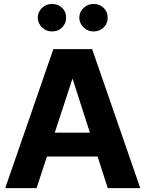

<svg xmlns="http://www.w3.org/2000/svg" viewBox="-20 -973 752 993"><path d="M7 0 255.9 -718.8H456.6L705.5 0H537.3L355.7 -564.6H354.3L169.1 0ZM163.3 -163.5V-286.7H548V-163.5ZM249.2 -810.4Q219 -810.1 197.4 -831.2Q175.8 -852.4 175 -881.6Q175.8 -911.4 197.4 -932.1Q219 -952.8 249.2 -952.5Q280.1 -952.8 301.4 -932.1Q322.7 -911.4 321.9 -881.6Q322.7 -852.4 301.4 -831.2Q280.1 -810.1 249.2 -810.4ZM464.3 -810.4Q434.1 -810.1 412.3 -831.2Q390.5 -852.4 390 -881.6Q390.5 -911.4 412.3 -932.1Q434.1 -952.8 464.3 -952.5Q494.8 -952.8 516.1 -932.1Q537.4 -911.4 536.9 -881.6Q537.4 -852.4 516.1 -831.2Q494.8 -810.1 464.3 -810.4Z"/></svg>

Font: Inter Display V
Style: Regular
Weight: 400
Designer: Rasmus Andersson
Foundry: rsms
Version: Version 3.015;git-src